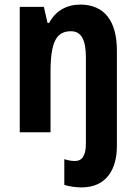

<svg xmlns="http://www.w3.org/2000/svg" viewBox="-20 -576 593 836"><path d="M335 240C444 240 489 160 489 60V-356C489 -486 433 -556 330 -556C270 -556 222 -529 194 -476H187L171 -546H66V0H200V-262C200 -395 226 -440 289 -440C335 -440 354 -401 354 -326V49C354 103 337 125 306 125C290 125 276 122 260 117V229C282 236 310 240 335 240Z"/></svg>

Font: Noto Sans Telugu Condensed
Style: Bold
Weight: 700
Width: 3
Designer: Jelle Bosma - Monotype Design Team
Foundry: Monotype Imaging Inc.
Version: Version 2.005